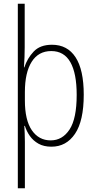

<svg xmlns="http://www.w3.org/2000/svg" viewBox="-20 -780 518 1034"><path d="M431 -270Q431 -129 384 -59.5Q337 10 257 10Q216 10 187.5 -6Q159 -22 141 -47.5Q123 -73 114 -102H111Q112 -85 113 -62.5Q114 -40 114 -16V234H76V-760H113V-526Q113 -503 112 -473Q111 -443 109 -417H111Q127 -466 161.5 -502.5Q196 -539 260 -539Q343 -539 387 -471.5Q431 -404 431 -270ZM393 -269Q393 -385 359 -445Q325 -505 256 -505Q187 -505 150.5 -447Q114 -389 114 -284V-239Q114 -133 151.5 -78.5Q189 -24 253 -24Q316 -24 354.5 -82.5Q393 -141 393 -269Z"/></svg>

Font: Noto Sans Lao Looped Condensed ExtraLight
Style: Regular
Weight: 200
Width: 3
Designer: Mark Frömberg, Ben Mitchell
Foundry: The Fontpad Ltd
Version: Version 1.002; ttfautohint (v1.8.4.7-5d5b)